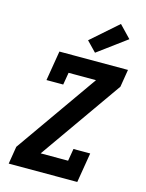

<svg xmlns="http://www.w3.org/2000/svg" viewBox="-143 -1078 886 1163"><g transform="rotate(15 300.0 -496.5)"><path d="M29 0 47 -110 409 -625H237L224 -548H119L150 -735H580L562 -625L200 -110H372L385 -187H490L459 0ZM360 -784 300 -846 467 -993 540 -917Z"/></g></svg>

Font: Iosevka HT Extrabold Extended
Style: Italic
Weight: 800
Width: 7
Italic angle: -9°
Monospace: yes
Designer: Belleve Invis
Foundry: Belleve Invis
Version: Version 32.3.0; ttfautohint (v1.8.4)